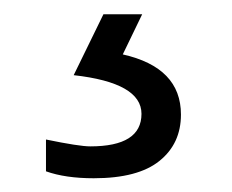

<svg xmlns="http://www.w3.org/2000/svg" viewBox="-20 -25 327 271"><path d="M44.9 171.9Q91.8 181.6 107.4 181.6Q179.7 181.6 179.7 135.7Q179.7 91.8 84 81.1L126 -4.9H180.7L153.3 51.8Q235.4 70.3 235.4 136.7Q235.4 177.7 205.1 202.1Q174.8 226.6 112.3 226.6Q72.3 226.6 44.9 216.8Z"/></svg>

Font: Gothic A1 Light
Style: Regular
Weight: 300
Version: Version 2.50